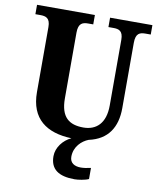

<svg xmlns="http://www.w3.org/2000/svg" viewBox="-101 -791 902 1108"><g transform="rotate(10 350.5 -237.0)"><path d="M413 240C433 240 475 234 495 224V159C473 164 453 167 436 167C399 167 372 151 372 115C372 55 415 17 453 2C565 -22 613 -101 613 -212V-595C613 -652 638 -659 671 -659H701V-714H453V-659H482C514 -659 539 -652 539 -599V-214C539 -110 486 -63 411 -63C328 -63 277 -99 277 -210V-595C277 -652 303 -659 335 -659H364V-714H25V-659H54C86 -659 112 -652 112 -599V-218C112 -61 208 5 354 10C308 31 270 78 270 130C270 206 319 240 413 240Z"/></g></svg>

Font: Noto Serif Armenian SemiCondensed
Style: Bold
Weight: 700
Width: 4
Designer: Monotype Design Team
Foundry: Monotype Imaging Inc.
Version: Version 2.008